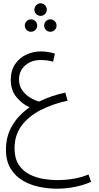

<svg xmlns="http://www.w3.org/2000/svg" viewBox="-20 -870 598 1161"><path d="M323 271Q272 271 218 260Q164 249 118.5 222.5Q73 196 44.5 150Q16 104 16 34Q16 -46 53.5 -110Q91 -174 159 -221Q114 -241 79.5 -283Q45 -325 45 -387Q45 -443 71 -481.5Q97 -520 138.5 -539.5Q180 -559 226 -559Q249 -559 270.5 -555.5Q292 -552 312 -546L301 -497Q284 -502 265 -504.5Q246 -507 225 -507Q169 -507 132 -474Q95 -441 95 -390Q95 -351 115 -323.5Q135 -296 163.5 -279Q192 -262 217 -256Q287 -291 375 -310L389 -261Q299 -242 226 -204.5Q153 -167 110.5 -110Q68 -53 68 26Q68 87 92.5 125Q117 163 156.5 183.5Q196 204 240.5 211.5Q285 219 325 219Q376 219 424 211Q472 203 515 185L531 229Q494 247 438.5 259Q383 271 323 271ZM226 -774Q210 -774 199 -785Q188 -796 188 -812Q188 -827 199 -838.5Q210 -850 226 -850Q241 -850 252 -838.5Q263 -827 263 -812Q263 -796 252 -785Q241 -774 226 -774ZM167 -678Q152 -678 141 -689Q130 -700 130 -715Q130 -731 141 -742Q152 -753 167 -753Q183 -753 194 -742Q205 -731 205 -715Q205 -700 194 -689Q183 -678 167 -678ZM284 -678Q269 -678 258 -689Q247 -700 247 -715Q247 -731 258 -742Q269 -753 284 -753Q300 -753 311 -742Q322 -731 322 -715Q322 -700 311 -689Q300 -678 284 -678Z"/></svg>

Font: Noto Sans Arabic UI SmCn Lt
Style: Regular
Weight: 300
Width: 4
Designer: Monotype Design Team, Nadine Chahine and Nizar Qandah
Foundry: Monotype Imaging Inc.
Version: Version 2.010; ttfautohint (v1.8.4.7-5d5b)